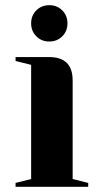

<svg xmlns="http://www.w3.org/2000/svg" viewBox="-20 -720 380 740"><path d="M40 -15 100 -30V-470L40 -485V-500H170Q260 -500 260 -410V-30L320 -15V0H40ZM100 -630Q100 -660 120 -680Q140 -700 170 -700Q200 -700 220 -680Q240 -660 240 -630Q240 -600 220 -580Q200 -560 170 -560Q140 -560 120 -580Q100 -600 100 -630Z"/></svg>

Font: Yeseva One
Style: Regular
Weight: 400
Designer: Jovanny Lemonad
Foundry: Jovanny Lemonad
Version: Version 2.000